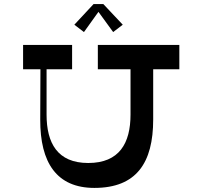

<svg xmlns="http://www.w3.org/2000/svg" viewBox="-20 -920 968 940"><path d="M462 -862 534 -763 581 -799 486 -900H438L344 -799L391 -763ZM858 -700H459V-581H619V-359C619 -220 565 -122 412 -122C261 -122 208 -220 208 -359V-581H333V-700H93V-581H178L177 -335C176 -123 258 0 442 0C648 0 730 -123 730 -335V-581H858Z"/></svg>

Font: Space Cowgirl Medium
Style: Regular
Weight: 600
Designer: Valery Marier
Foundry: Valery Marier
Version: Version 1.000;hotconv 1.0.109;makeotfexe 2.5.65596